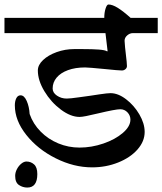

<svg xmlns="http://www.w3.org/2000/svg" viewBox="-30 -698 733 868"><path d="M441.4 -617.2Q441.4 -641.1 447.3 -659.4Q453.1 -677.7 460.4 -677.7Q478 -677.7 502.7 -662.4Q527.3 -647 560.5 -617.2H683.1V-548.3H570.8Q557.1 -548.3 545.2 -538.1Q533.2 -527.8 533.2 -513.7Q533.2 -505.4 535.4 -484.4Q537.6 -463.4 538.6 -455.6Q543.9 -412.6 543.9 -399.4Q543.9 -391.1 537.1 -385.3Q530.3 -379.4 521 -379.4Q505.9 -379.4 445.8 -385.7Q369.6 -393.1 355 -393.1Q310.5 -393.1 277.3 -380.9Q244.1 -368.7 226.1 -347.2Q208 -325.7 208 -297.9Q208 -278.8 227.5 -265.6Q247.1 -252.4 271.5 -252.4Q287.1 -252.4 326.7 -258.1Q366.2 -263.7 377.4 -265.1Q383.8 -266.1 419.9 -271.5Q456.1 -276.9 469.7 -276.9Q503.9 -276.9 540 -249.3Q576.2 -221.7 600.1 -180.7Q624 -139.6 624 -101.6Q624 -59.1 591.6 -22.2Q559.1 14.6 504.2 36.6Q449.2 58.6 386.2 58.6Q303.7 58.6 222.2 17.8Q140.6 -22.9 88.9 -88.1Q37.1 -153.3 37.1 -221.7Q37.1 -240.7 43.7 -253.9Q50.3 -267.1 63 -267.1Q79.6 -267.1 90.8 -241.5Q102.1 -215.8 104 -182.6Q119.6 -137.7 153.6 -103.3Q187.5 -68.8 233.4 -49.8Q279.3 -30.8 329.6 -30.8Q383.8 -30.8 437.3 -49.1Q490.7 -67.4 525.1 -96.9Q559.6 -126.5 559.6 -157.2Q559.6 -175.8 546.4 -189.9Q533.2 -204.1 513.7 -204.1Q492.2 -204.1 414.1 -185.5Q379.4 -177.2 359.6 -173.3Q339.8 -169.4 329.6 -169.4Q289.6 -169.4 245.1 -202.6Q200.7 -235.8 170.9 -285.2Q141.1 -334.5 141.1 -379.4Q141.1 -404.3 164.6 -426.5Q188 -448.7 226.1 -462.4Q264.2 -476.1 305.7 -476.1H341.3Q389.6 -476.1 417.2 -473.9Q444.8 -471.7 453.1 -466.3H456.5L446.8 -548.3H-9.8V-617.2ZM93.3 149.9Q72.8 149.9 55.7 138.4Q38.6 127 38.6 97.2Q38.6 82 46.4 66.9Q54.2 51.8 66.2 42Q78.1 32.2 89.4 32.2Q109.4 32.2 124 45.2Q138.7 58.1 138.7 88.9Q138.7 149.9 93.3 149.9Z"/></svg>

Font: Dekko
Style: Regular
Weight: 400
Designer: Multiple
Foundry: Sorkin Type
Version: Version 2.001